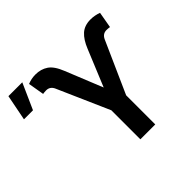

<svg xmlns="http://www.w3.org/2000/svg" viewBox="-182 -970 1179 1179"><g transform="rotate(-45 408.0 -380.0)"><path d="M541.9 0H412.6V-251.8L264.2 -588.8Q249.6 -621.8 215.6 -621.8Q208.8 -621.8 199.4 -620.9Q190 -620 187.5 -619.3L169.7 -723.7Q185.7 -730.1 202.6 -733.7Q219.5 -737.2 239.3 -737.2Q285.2 -737.2 320.1 -713.8Q355.1 -690.3 380.7 -625.4L478.3 -384.2L576.3 -621.8Q599.4 -679.3 631.7 -708.3Q664.1 -737.2 716.3 -737.2Q734.7 -737.2 752.5 -733.8Q770.2 -730.5 786.6 -724.4L768.1 -619.3Q765.6 -620 756.4 -620.9Q747.2 -621.8 740.1 -621.8Q706.7 -621.8 691.8 -588.8L541.9 -252.8ZM72.4 -592.3H-6L27 -760.3H147.4Z"/></g></svg>

Font: Linik Sans SemiBold
Style: Regular
Weight: 600
Designer: Rasmus Andersson (font), Cristiano Sobral (main changes)
Foundry: rsms
Version: Version 3.018;June 1, 2022;FontCreator 14.0.0.2814 64-bit; t